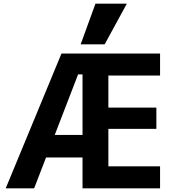

<svg xmlns="http://www.w3.org/2000/svg" viewBox="-20 -1020 950 1040"><path d="M11 0 313 -730H847V-611H567V-437H827V-322H567V-119H847V0H427V-617H403L165 0ZM166 -167V-289H504V-167ZM547 -780H417L497 -1000H667Z"/></svg>

Font: M PLUS 1
Style: Bold
Weight: 700
Designer: Coji Morishita
Foundry: UNDERFOREST DESIGN
Version: Version 1.001